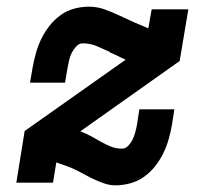

<svg xmlns="http://www.w3.org/2000/svg" viewBox="-20 -548 640 576"><path d="M327 8Q310 8 295 3Q280 -2 265.5 -8.5Q251 -15 237.5 -22.5Q224 -30 210 -37Q196 -44 181 -49.5Q166 -55 151 -60L149 -61L139 0H29L54 -155L357 -369Q345 -374 333.5 -380Q322 -386 309 -391L310 -392Q290 -401 270.5 -409.5Q251 -418 228 -418Q217 -418 208.5 -408.5Q200 -399 195 -389Q190 -379 187.5 -368Q185 -357 183 -346L175 -300H70L78 -346Q82 -368 88 -389.5Q94 -411 104 -431.5Q114 -452 128.5 -470.5Q143 -489 161.5 -502.5Q180 -516 202.5 -522Q225 -528 246 -528Q271 -528 293.5 -520Q316 -512 338 -501.5Q360 -491 381.5 -481.5Q403 -472 425 -463L435 -520H545L519 -365L221 -154Q237 -148 252 -140Q267 -132 281.5 -123.5Q296 -115 312 -108.5Q328 -102 346 -102Q357 -102 365.5 -111.5Q374 -121 378.5 -131Q383 -141 386 -152Q389 -163 391 -174L398 -220H503L496 -174Q492 -152 486 -130.5Q480 -109 470 -88.5Q460 -68 445.5 -49.5Q431 -31 412 -17.5Q393 -4 370.5 2Q348 8 327 8Z"/></svg>

Font: Iosevka HT Extrabold Extended
Style: Italic
Weight: 800
Width: 7
Italic angle: -9°
Monospace: yes
Designer: Belleve Invis
Foundry: Belleve Invis
Version: Version 32.3.0; ttfautohint (v1.8.4)